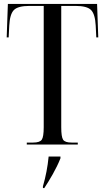

<svg xmlns="http://www.w3.org/2000/svg" viewBox="-20 -734 534 975"><path d="M116 0V-10H148Q182 -10 192 -24.5Q202 -39 202 -88V-704H130Q71 -704 50.5 -683Q30 -662 27 -604L24 -544H14L20 -714H473L479 -544H469L466 -604Q463 -662 442.5 -683Q422 -704 363 -704H291V-88Q291 -39 300.5 -24.5Q310 -10 344 -10H375V0ZM198 212Q209 174 216 137.5Q223 101 227 61H287V70Q271 110 248 150.5Q225 191 205 221H198Z"/></svg>

Font: Noto Serif Display ExtraCondensed
Style: Regular
Weight: 400
Width: 2
Designer: Monotype Design Team
Foundry: Monotype Imaging Inc.
Version: Version 2.009